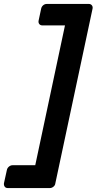

<svg xmlns="http://www.w3.org/2000/svg" viewBox="-87 -796 491 975"><path d="M364 -776Q374 -776 379.5 -769Q385 -762 383 -752L194 135Q193 145 184.5 152Q176 159 166 159H-47Q-58 159 -63 152Q-68 145 -67 135L-52 67Q-50 57 -41.5 50Q-33 43 -23 43H92L243 -667H128Q118 -667 112.5 -674Q107 -681 109 -691L122 -752Q124 -762 132 -769Q140 -776 151 -776Z"/></svg>

Font: Rubik Medium
Style: Italic
Weight: 500
Italic angle: -12°
Designer: Hubert and Fischer
Foundry: Hubert and Fischer
Version: Version 2.300;gftools[0.9.30]